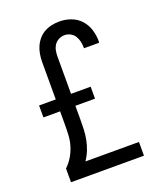

<svg xmlns="http://www.w3.org/2000/svg" viewBox="-138 -832 775 920"><g transform="rotate(-20 250.0 -371.5)"><path d="M64 0V-70Q84 -89 98 -112.5Q112 -136 120 -162Q128 -188 129.5 -215Q131 -242 131 -269V-337H46V-398H131V-589Q131 -609 134.5 -629Q138 -649 146 -667Q154 -685 167.5 -700.5Q181 -716 198.5 -725.5Q216 -735 235.5 -739Q255 -743 275 -743Q305 -743 333.5 -732.5Q362 -722 382 -700Q402 -678 411 -649Q420 -620 420 -590Q420 -588 419.5 -586Q419 -584 419 -582H342V-587Q342 -602 338.5 -617Q335 -632 327 -645Q319 -658 305 -665.5Q291 -673 275 -673Q260 -673 246 -666Q232 -659 223.5 -646.5Q215 -634 212 -619Q209 -604 209 -589V-398H309V-337H209V-270Q209 -243 208 -217Q207 -191 202 -165.5Q197 -140 187.5 -116Q178 -92 163 -70H436V0Z"/></g></svg>

Font: HulyMono
Style: Regular
Weight: 400
Monospace: yes
Designer: Belleve Invis
Foundry: Belleve Invis
Version: Version 33.2.5; ttfautohint (v1.8.4)